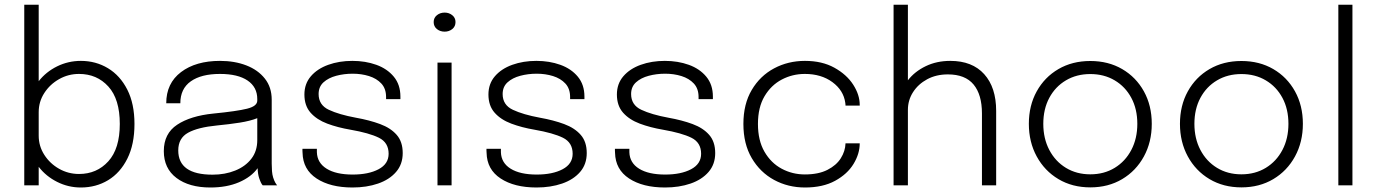

<svg xmlns="http://www.w3.org/2000/svg" viewBox="-20 -802 5962 831"><path d="M85 0V-781.5H147.5V-450.5Q179 -491 227.2 -514.8Q275.5 -538.5 330 -538.5Q394.5 -538.5 447.2 -506.8Q500 -475 531 -414Q562 -353 562 -265.5Q562 -177 531.2 -115.5Q500.5 -54 448 -22.2Q395.5 9.5 330 9.5Q275.5 9.5 227.2 -14.8Q179 -39 147.5 -80V0ZM322 -482Q275.5 -482 235.8 -459.5Q196 -437 171.8 -399.5Q147.5 -362 147.5 -316.5V-215Q147.5 -169.5 171.8 -131.8Q196 -94 235.8 -71.5Q275.5 -49 322 -49Q399 -49 448.8 -103.8Q498.5 -158.5 498.5 -265.5Q498.5 -373 449 -427.5Q399.5 -482 322 -482Z M890.5 9.5Q798.5 9.5 743.8 -31.8Q689 -73 689 -148Q689 -224 746.8 -262.2Q804.5 -300.5 903.5 -310.5Q1005 -320.5 1049.2 -331.5Q1093.5 -342.5 1093.5 -366.5V-373.5Q1093.5 -425 1051.5 -453.5Q1009.5 -482 932 -482Q851 -482 805.8 -450Q760.5 -418 760.5 -355H699.5Q699.5 -441.5 763.5 -490Q827.5 -538.5 932.5 -538.5Q995.5 -538.5 1046 -519Q1096.5 -499.5 1126.2 -462Q1156 -424.5 1156 -370.5V-94Q1156 -77 1157.2 -61.5Q1158.5 -46 1162 -34.5Q1166.5 -20 1171.5 -11.5Q1176.5 -3 1179.5 0H1117Q1110 -6.5 1101.5 -31.5Q1096 -48 1095 -74Q1067.5 -36 1014.5 -13.2Q961.5 9.5 890.5 9.5ZM900 -46Q954 -46 998 -63.8Q1042 -81.5 1067.8 -114.8Q1093.5 -148 1093.5 -195.5V-290.5Q1063.5 -278.5 1017.5 -271.2Q971.5 -264 919.5 -259Q836.5 -251 794 -227.5Q751.5 -204 751.5 -151Q751.5 -46 900 -46Z M1505.5 9.5Q1409.5 9.5 1350.2 -29.5Q1291 -68.5 1289.5 -140.5Q1289 -145 1289 -149.8Q1289 -154.5 1289 -158H1351.5Q1351.5 -154.5 1351.5 -151.2Q1351.5 -148 1351.5 -143Q1353 -97 1393.8 -71.8Q1434.5 -46.5 1506.5 -46.5Q1575 -46.5 1618.5 -69.5Q1662 -92.5 1662 -136.5Q1662 -185 1620 -205.8Q1578 -226.5 1497.5 -240.5Q1441.5 -250 1396.2 -267Q1351 -284 1324.2 -314.2Q1297.5 -344.5 1297.5 -393Q1297.5 -439.5 1325.5 -472Q1353.5 -504.5 1400.8 -521.5Q1448 -538.5 1505 -538.5Q1561.5 -538.5 1608.8 -521.5Q1656 -504.5 1684.5 -470Q1713 -435.5 1713 -384V-373H1651V-382Q1651 -418.5 1630.5 -440.5Q1610 -462.5 1577 -472.8Q1544 -483 1506.5 -483Q1469 -483 1435.2 -474Q1401.5 -465 1380.2 -445.8Q1359 -426.5 1359 -395Q1359 -347.5 1403.2 -326.8Q1447.5 -306 1520.5 -292.5Q1579.5 -282 1625.2 -265Q1671 -248 1697 -218.2Q1723 -188.5 1723 -139.5Q1723 -91 1694.2 -57.8Q1665.5 -24.5 1616.2 -7.5Q1567 9.5 1505.5 9.5Z M1904.5 -665Q1885 -665 1871 -676.2Q1857 -687.5 1857 -706.5Q1857 -725 1871 -736.2Q1885 -747.5 1904.5 -747.5Q1923.5 -747.5 1937.5 -736.2Q1951.5 -725 1951.5 -706.5Q1951.5 -687.5 1937.5 -676.2Q1923.5 -665 1904.5 -665ZM1873.5 0V-531H1934.5V0Z M2302 9.5Q2206 9.5 2146.8 -29.5Q2087.5 -68.5 2086 -140.5Q2085.5 -145 2085.5 -149.8Q2085.5 -154.5 2085.5 -158H2148Q2148 -154.5 2148 -151.2Q2148 -148 2148 -143Q2149.5 -97 2190.2 -71.8Q2231 -46.5 2303 -46.5Q2371.5 -46.5 2415 -69.5Q2458.5 -92.5 2458.5 -136.5Q2458.5 -185 2416.5 -205.8Q2374.5 -226.5 2294 -240.5Q2238 -250 2192.8 -267Q2147.5 -284 2120.8 -314.2Q2094 -344.5 2094 -393Q2094 -439.5 2122 -472Q2150 -504.5 2197.2 -521.5Q2244.5 -538.5 2301.5 -538.5Q2358 -538.5 2405.2 -521.5Q2452.5 -504.5 2481 -470Q2509.5 -435.5 2509.5 -384V-373H2447.5V-382Q2447.5 -418.5 2427 -440.5Q2406.5 -462.5 2373.5 -472.8Q2340.5 -483 2303 -483Q2265.5 -483 2231.8 -474Q2198 -465 2176.8 -445.8Q2155.5 -426.5 2155.5 -395Q2155.5 -347.5 2199.8 -326.8Q2244 -306 2317 -292.5Q2376 -282 2421.8 -265Q2467.5 -248 2493.5 -218.2Q2519.5 -188.5 2519.5 -139.5Q2519.5 -91 2490.8 -57.8Q2462 -24.5 2412.8 -7.5Q2363.5 9.5 2302 9.5Z M2858 9.5Q2762 9.5 2702.8 -29.5Q2643.5 -68.5 2642 -140.5Q2641.5 -145 2641.5 -149.8Q2641.5 -154.5 2641.5 -158H2704Q2704 -154.5 2704 -151.2Q2704 -148 2704 -143Q2705.5 -97 2746.2 -71.8Q2787 -46.5 2859 -46.5Q2927.5 -46.5 2971 -69.5Q3014.5 -92.5 3014.5 -136.5Q3014.5 -185 2972.5 -205.8Q2930.5 -226.5 2850 -240.5Q2794 -250 2748.8 -267Q2703.5 -284 2676.8 -314.2Q2650 -344.5 2650 -393Q2650 -439.5 2678 -472Q2706 -504.5 2753.2 -521.5Q2800.5 -538.5 2857.5 -538.5Q2914 -538.5 2961.2 -521.5Q3008.5 -504.5 3037 -470Q3065.5 -435.5 3065.5 -384V-373H3003.5V-382Q3003.5 -418.5 2983 -440.5Q2962.5 -462.5 2929.5 -472.8Q2896.5 -483 2859 -483Q2821.5 -483 2787.8 -474Q2754 -465 2732.8 -445.8Q2711.5 -426.5 2711.5 -395Q2711.5 -347.5 2755.8 -326.8Q2800 -306 2873 -292.5Q2932 -282 2977.8 -265Q3023.5 -248 3049.5 -218.2Q3075.5 -188.5 3075.5 -139.5Q3075.5 -91 3046.8 -57.8Q3018 -24.5 2968.8 -7.5Q2919.5 9.5 2858 9.5Z M3464 9.5Q3391 9.5 3330.5 -23.2Q3270 -56 3233.8 -117.5Q3197.5 -179 3197.5 -265.5Q3197.5 -352 3233.8 -413Q3270 -474 3330.5 -506.2Q3391 -538.5 3464 -538.5Q3538 -538.5 3591.2 -509Q3644.5 -479.5 3672.8 -435.5Q3701 -391.5 3701 -348V-345H3639.5Q3639.5 -347.5 3639.2 -350.8Q3639 -354 3638.5 -357Q3631 -411 3582.8 -446.5Q3534.5 -482 3463.5 -482Q3410 -482 3363.8 -457.8Q3317.5 -433.5 3289 -385.5Q3260.5 -337.5 3260.5 -265.5Q3260.5 -194 3288.8 -145.2Q3317 -96.5 3363.2 -71.8Q3409.5 -47 3463.5 -47Q3522.5 -47 3561.2 -66.8Q3600 -86.5 3619.2 -117.2Q3638.5 -148 3639.5 -181.5H3701Q3701 -136.5 3674.2 -92.5Q3647.5 -48.5 3594.5 -19.5Q3541.5 9.5 3464 9.5Z M3847.5 0V-781.5H3909.5V-454.5Q3939 -492.5 3986.5 -515.5Q4034 -538.5 4093 -538.5Q4188 -538.5 4239.8 -481Q4291.5 -423.5 4291.5 -322V0H4230V-311Q4230 -392.5 4193.8 -436.2Q4157.5 -480 4082.5 -480Q4032 -480 3993 -459Q3954 -438 3931.8 -403.2Q3909.5 -368.5 3909.5 -326.5V0Z M4699 9Q4621 9 4561 -26.8Q4501 -62.5 4467 -125Q4433 -187.5 4433 -266Q4433 -345 4467 -406.5Q4501 -468 4561 -503Q4621 -538 4699 -538Q4777 -538 4837 -503Q4897 -468 4931 -406.5Q4965 -345 4965 -266Q4965 -187.5 4931 -125Q4897 -62.5 4837 -26.8Q4777 9 4699 9ZM4699 -47.5Q4758.5 -47.5 4804.5 -75.5Q4850.5 -103.5 4876.5 -153Q4902.5 -202.5 4902.5 -266Q4902.5 -330 4876.5 -378.5Q4850.5 -427 4804.5 -454.2Q4758.5 -481.5 4699 -481.5Q4639.5 -481.5 4593.5 -454.2Q4547.5 -427 4521.5 -378.5Q4495.5 -330 4495.5 -266Q4495.5 -202.5 4521.5 -153Q4547.5 -103.5 4593.5 -75.5Q4639.5 -47.5 4699 -47.5Z M5353 9Q5275 9 5215 -26.8Q5155 -62.5 5121 -125Q5087 -187.5 5087 -266Q5087 -345 5121 -406.5Q5155 -468 5215 -503Q5275 -538 5353 -538Q5431 -538 5491 -503Q5551 -468 5585 -406.5Q5619 -345 5619 -266Q5619 -187.5 5585 -125Q5551 -62.5 5491 -26.8Q5431 9 5353 9ZM5353 -47.5Q5412.5 -47.5 5458.5 -75.5Q5504.5 -103.5 5530.5 -153Q5556.5 -202.5 5556.5 -266Q5556.5 -330 5530.5 -378.5Q5504.5 -427 5458.5 -454.2Q5412.5 -481.5 5353 -481.5Q5293.5 -481.5 5247.5 -454.2Q5201.5 -427 5175.5 -378.5Q5149.5 -330 5149.5 -266Q5149.5 -202.5 5175.5 -153Q5201.5 -103.5 5247.5 -75.5Q5293.5 -47.5 5353 -47.5Z M5833.5 -781.5V0H5772.5V-781.5Z"/></svg>

Font: Epilogue Light
Style: Regular
Weight: 300
Designer: Tyler Finck
Foundry: Etcetera Type Co
Version: Version 2.111; ttfautohint (v1.8.3)